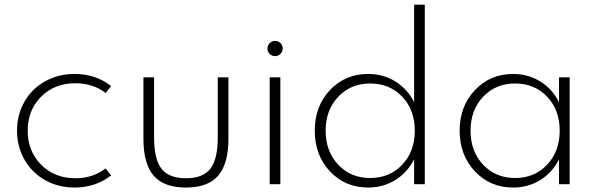

<svg xmlns="http://www.w3.org/2000/svg" viewBox="-20 -802 2592 836"><path d="M304.2 14.6Q234.4 14.6 177 -17.3Q119.6 -49.3 86.9 -106.2Q54.2 -163.1 54.2 -232.9Q54.2 -303.2 86.9 -359.9Q119.6 -416.5 177 -448.2Q234.4 -480 304.2 -480Q397 -480 463.9 -427.2L439.9 -397Q385.7 -439.5 308.1 -439.5Q217.3 -439.5 158.9 -380.9Q100.6 -322.3 100.6 -232.9Q100.6 -144 158.9 -85Q217.3 -25.9 308.6 -25.9Q385.3 -25.9 439.5 -68.8L463.9 -38.1Q395.5 14.6 304.2 14.6Z M604.5 -198.2V-465.3H650.9V-204.6Q650.9 -108.9 683.1 -67.4Q715.3 -25.9 789.6 -25.9Q863.8 -25.9 896 -67.4Q928.2 -108.9 928.2 -204.6V-465.3H974.6V-198.2Q974.6 -88.4 929.9 -36.9Q885.3 14.6 789.6 14.6Q693.8 14.6 649.2 -36.9Q604.5 -88.4 604.5 -198.2Z M1200.7 0H1154.3V-465.3H1200.7ZM1154.3 -567.4Q1144.5 -577.1 1144.5 -590.8Q1144.5 -604.5 1154.3 -614.3Q1164.1 -624 1177.7 -624Q1191.4 -624 1201.2 -614.3Q1210.9 -604.5 1210.9 -590.8Q1210.9 -577.1 1201.2 -567.4Q1191.4 -557.6 1177.7 -557.6Q1164.1 -557.6 1154.3 -567.4Z M1583 14.6Q1482.9 14.6 1416.7 -55.7Q1350.6 -126 1350.6 -232.9Q1350.6 -339.8 1416.7 -409.9Q1482.9 -480 1583 -480Q1648.4 -480 1701.2 -447.5Q1753.9 -415 1783.2 -357.4V-781.7H1829.6V0H1783.2V-108.4Q1753.9 -50.8 1701.2 -18.1Q1648.4 14.6 1583 14.6ZM1591.8 -26.9Q1676.8 -26.9 1731.4 -85Q1786.1 -143.1 1786.1 -232.9Q1786.1 -323.2 1731.4 -380.9Q1676.8 -438.5 1591.8 -438.5Q1507.3 -438.5 1452.6 -380.6Q1397.9 -322.8 1397.9 -232.9Q1397.9 -143.1 1452.6 -85Q1507.3 -26.9 1591.8 -26.9Z M2213.9 14.6Q2114.3 14.6 2047.9 -55.9Q1981.4 -126.5 1981.4 -232.9Q1981.4 -339.4 2047.9 -409.7Q2114.3 -480 2213.9 -480Q2279.3 -480 2332 -447.5Q2384.8 -415 2414.1 -356.9V-465.3H2460.4V0H2414.1V-108.4Q2384.8 -50.3 2332 -17.8Q2279.3 14.6 2213.9 14.6ZM2222.7 -26.9Q2307.6 -26.9 2362.3 -85Q2417 -143.1 2417 -232.9Q2417 -323.2 2362.3 -380.9Q2307.6 -438.5 2222.7 -438.5Q2138.2 -438.5 2083.5 -380.6Q2028.8 -322.8 2028.8 -232.9Q2028.8 -143.1 2083.5 -85Q2138.2 -26.9 2222.7 -26.9Z"/></svg>

Font: Spartan MB Light
Style: Regular
Weight: 300
Designer: Matt Bailey, Mirko Velimirovic
Foundry: Matt Bailey
Version: Version 1.005